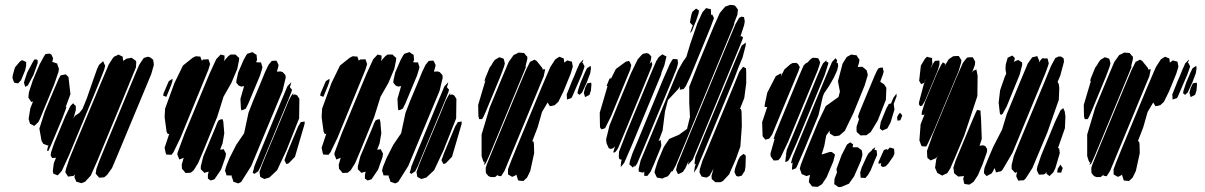

<svg xmlns="http://www.w3.org/2000/svg" viewBox="-20 -739 4927 785"><path d="M202 -395 159 -291 143 -252 137 -240 120 -224 113 -228 103 -233 101 -239 97 -253 104 -296 115 -324H113L108 -322L102 -331L96 -340L98 -361L114 -410L142 -476L160 -509L166 -518L183 -520L190 -516L197 -501L195 -490L193 -485L194 -486L203 -483L214 -479L215 -474L221 -458L219 -445ZM536 -464 478 -323 378 -82 351 -21 328 4 313 10 300 6 292 4 289 -3 284 -15 287 -26 281 -20 266 -18 258 -17 254 -24 247 -35 250 -49 263 -88 285 -142 394 -403 425 -476 441 -501 446 -507 459 -513 464 -516 474 -511 482 -507V-501L484 -490L497 -499L518 -503L536 -490L537 -485ZM598 -435 458 -99 438 -52 418 -24 406 -14 393 -13H385L380 -19L371 -29L372 -34L374 -48L386 -81L409 -137L518 -400L549 -474L563 -495L568 -502L584 -507L593 -505L606 -495L608 -484L609 -473ZM117 -433 94 -390 89 -387 83 -384 80 -394 78 -401 81 -412 91 -442 116 -489 121 -496H129L134 -493V-481ZM66 -411 54 -398 38 -401 36 -406 31 -420 32 -431 41 -463 61 -487 70 -493 80 -489 87 -485V-471L83 -452ZM335 -337 361 -412 377 -457 385 -474 395 -483 402 -489 405 -481 410 -470 406 -454 391 -416 367 -357 262 -104 233 -41 221 -27 215 -22 208 -25 198 -29 196 -40 200 -72 209 -94 193 -93 187 -104 189 -117 202 -155 247 -263 268 -306 279 -317 284 -311 290 -306V-289L281 -258L280 -255L286 -265L304 -277L317 -293ZM235 -256 191 -151 181 -129 178 -122 172 -123 174 -131 178 -147 175 -144 170 -146 157 -151 150 -163 141 -213 163 -282 201 -373 220 -417 228 -431 249 -435 260 -424 268 -354 248 -300 252 -303 249 -293Z M1043 -430 995 -315 985 -295 975 -290 967 -288 965 -296 963 -335 978 -387 966 -385 956 -389 946 -401 947 -412 954 -443 976 -494 986 -512 991 -519 1006 -524 1012 -526 1022 -519 1029 -515 1030 -504 1031 -494 1027 -485 1035 -484H1047L1050 -474L1053 -464L1051 -456ZM950 -457 926 -400 894 -344 868 -261 810 -119 790 -72 772 -43 760 -33 746 -32H738L733 -39L724 -49L723 -66L731 -94L719 -89L713 -87L710 -95L705 -107L706 -115L735 -193L836 -436L864 -497L882 -516L890 -514L898 -512V-500L895 -489L914 -510L923 -516H934H943L949 -510L958 -502L957 -491ZM832 -454 718 -176 689 -116 681 -106 666 -107H660L657 -115L653 -135L672 -192L666 -191L661 -201L653 -260L655 -295L693 -399L728 -471L768 -503L780 -509L794 -508H799L801 -502L805 -491L811 -496H821L832 -497L835 -489L839 -477ZM1135 -367 1007 -60 966 5 954 11 940 6 934 4 932 -4 927 -17 929 -23 928 -21 914 -22H906L904 -30L900 -41L904 -57L918 -92L946 -147L978 -194L996 -278L1015 -327L1044 -396L1064 -445L1078 -474L1091 -490L1105 -491H1110L1113 -486L1119 -473L1117 -463L1112 -446L1127 -447L1136 -444L1147 -432L1148 -421ZM670 -407 685 -417V-407L679 -389L668 -362L660 -343L655 -345L647 -348L649 -358ZM1160 -334 1062 -98 1046 -59 1036 -39 1020 -28 1013 -33 1017 -46 1018 -50 1020 -59 1046 -123 1124 -312 1155 -386 1171 -403 1168 -391 1165 -383 1169 -378 1174 -372 1171 -362ZM1203 -255 1151 -124 1113 -43 1081 -13 1067 -9 1061 -7 1051 -12 1044 -16 1043 -22 1041 -36 1051 -64 1071 -113 1138 -273 1160 -327 1169 -344 1173 -350V-351L1174 -352L1180 -359L1177 -351L1186 -353L1195 -349L1204 -335ZM884 -46 857 -6 841 -1 830 -9V-24L833 -37L824 -35L816 -32L806 -42L801 -47V-59L811 -99L858 -211L868 -236L873 -246L880 -250L890 -252L893 -242L897 -194L890 -153L880 -127L889 -128L895 -129L897 -124L904 -111L902 -97ZM1225 -231 1186 -98 1161 -72 1151 -68 1143 -84 1146 -92 1154 -114 1199 -222 1210 -240 1226 -242Z M1685 -430 1637 -315 1627 -295 1617 -290 1609 -288 1607 -296 1605 -335 1620 -387 1608 -385 1598 -389 1588 -401 1589 -412 1596 -443 1618 -494 1628 -512 1633 -519 1648 -524 1654 -526 1664 -519 1671 -515 1672 -504 1673 -494 1669 -485 1677 -484H1689L1692 -474L1695 -464L1693 -456ZM1592 -457 1568 -400 1536 -344 1510 -261 1452 -119 1432 -72 1414 -43 1402 -33 1388 -32H1380L1375 -39L1366 -49L1365 -66L1373 -94L1361 -89L1355 -87L1352 -95L1347 -107L1348 -115L1377 -193L1478 -436L1506 -497L1524 -516L1532 -514L1540 -512V-500L1537 -489L1556 -510L1565 -516H1576H1585L1591 -510L1600 -502L1599 -491ZM1474 -454 1360 -176 1331 -116 1323 -106 1308 -107H1302L1299 -115L1295 -135L1314 -192L1308 -191L1303 -201L1295 -260L1297 -295L1335 -399L1370 -471L1410 -503L1422 -509L1436 -508H1441L1443 -502L1447 -491L1453 -496H1463L1474 -497L1477 -489L1481 -477ZM1777 -367 1649 -60 1608 5 1596 11 1582 6 1576 4 1574 -4 1569 -17 1571 -23 1570 -21 1556 -22H1548L1546 -30L1542 -41L1546 -57L1560 -92L1588 -147L1620 -194L1638 -278L1657 -327L1686 -396L1706 -445L1720 -474L1733 -490L1747 -491H1752L1755 -486L1761 -473L1759 -463L1754 -446L1769 -447L1778 -444L1789 -432L1790 -421ZM1312 -407 1327 -417V-407L1321 -389L1310 -362L1302 -343L1297 -345L1289 -348L1291 -358ZM1802 -334 1704 -98 1688 -59 1678 -39 1662 -28 1655 -33 1659 -46 1660 -50 1662 -59 1688 -123 1766 -312 1797 -386 1813 -403 1810 -391 1807 -383 1811 -378 1816 -372 1813 -362ZM1845 -255 1793 -124 1755 -43 1723 -13 1709 -9 1703 -7 1693 -12 1686 -16 1685 -22 1683 -36 1693 -64 1713 -113 1780 -273 1802 -327 1811 -344 1815 -350V-351L1816 -352L1822 -359L1819 -351L1828 -353L1837 -349L1846 -335ZM1526 -46 1499 -6 1483 -1 1472 -9V-24L1475 -37L1466 -35L1458 -32L1448 -42L1443 -47V-59L1453 -99L1500 -211L1510 -236L1515 -246L1522 -250L1532 -252L1535 -242L1539 -194L1532 -153L1522 -127L1531 -128L1537 -129L1539 -124L1546 -111L1544 -97ZM1867 -231 1828 -98 1803 -72 1793 -68 1785 -84 1788 -92 1796 -114 1841 -222 1852 -240 1868 -242Z M2118 -435 2015 -186 1980 -102 1966 -71 1958 -64 1960 -70 1963 -80 1959 -74 1955 -82 1949 -101V-189L1982 -299L2035 -427L2060 -486L2080 -514L2093 -520L2100 -524L2114 -523L2123 -522L2130 -513L2136 -507V-498L2128 -465L2132 -469L2129 -462ZM2164 -113 2148 -40 2135 -13 2120 1 2108 0 2099 -1 2097 -6 2092 -22V-25L2082 -19L2074 -16L2067 -20L2057 -26V-32V-47L2069 -79L2093 -138L2196 -386L2230 -465L2250 -496L2262 -504L2268 -507L2277 -503L2285 -500L2286 -491L2287 -483L2299 -492L2310 -489L2318 -487L2320 -478L2322 -466L2313 -437L2284 -366L2263 -323L2248 -309L2236 -306L2228 -305L2225 -310L2219 -320L2196 -281L2178 -218L2156 -161H2161L2163 -150ZM2026 -427 1968 -287 1957 -262 1951 -252H1939L1936 -264L1935 -310L1965 -411L1960 -406L1964 -419L1982 -463L1991 -475L1990 -474L1995 -483L2003 -494L2021 -505L2031 -502L2039 -499L2041 -493L2044 -480L2041 -467ZM2358 -433 2320 -345 2316 -338 2298 -332V-338L2297 -353L2301 -363L2311 -388L2315 -398L2316 -401L2329 -431L2339 -456L2346 -471L2349 -479L2365 -496L2363 -488L2360 -481L2363 -482L2366 -475L2370 -468L2367 -458ZM2203 -427 2089 -152 2043 -41 2033 -25 2029 -19H2023L2015 -21L2016 -25L2004 -15H1987L1977 -19L1967 -31L1966 -39V-53L1970 -66L2001 -142L2101 -383L2130 -452L2142 -476L2147 -486L2165 -495L2174 -490L2198 -460V-455L2209 -456L2208 -451ZM2379 -402 2360 -361 2349 -351 2341 -358 2343 -369 2354 -402 2372 -444 2380 -460 2395 -470 2396 -458 2393 -439ZM2396 -369 2390 -351 2380 -346 2372 -342 2370 -349 2367 -359 2372 -379 2381 -398 2389 -400 2397 -401 2398 -393Z M2958 -582 2784 -161 2743 -63 2731 -41 2726 -35V-41L2717 -26L2710 -18L2696 -13L2688 -9L2677 -11L2666 -13L2661 -23L2656 -34L2658 -44L2669 -79L2694 -138L2716 -171L2756 -188L2789 -212L2801 -261L2798 -318V-384L2833 -473L2897 -628L2923 -686L2945 -712L2965 -719L2977 -718L2985 -716L2992 -707L2997 -700L2995 -679L2982 -646V-641L2975 -623ZM2680 -132 2655 -71 2640 -37 2627 -20H2622H2614V-28V-38L2609 -33L2592 -37L2591 -48L2599 -82L2648 -200L2752 -451L2773 -488L2786 -506L2802 -559L2831 -643L2852 -689L2867 -706L2878 -703L2886 -702L2887 -693V-680L2886 -676L2891 -681L2896 -672L2899 -664L2895 -654L2885 -627L2801 -423L2784 -387L2775 -375L2759 -372L2760 -377V-385L2754 -376L2711 -330L2699 -284L2689 -205L2673 -163L2682 -166V-158L2684 -145ZM2801 -604 2813 -637 2811 -636 2801 -647 2802 -655 2807 -680 2811 -691 2826 -704 2838 -696 2836 -684 2824 -648 2822 -646V-645L2809 -612ZM3004 -549 2849 -174 2812 -86 2793 -65 2794 -74 2796 -82 2782 -51 2772 -36 2760 -30 2752 -27 2749 -34 2744 -44 2749 -65 2765 -104 2795 -178 2948 -547 2987 -640 3002 -666 3012 -671 3022 -669 3023 -663 3025 -651 3022 -635 3006 -586 3009 -592 3018 -587 3015 -576ZM2982 -418 2859 -121 2830 -52 2817 -33 2818 -38 2821 -58 2825 -69 2820 -67V-75L2823 -97L2858 -183L2982 -481L3012 -552L3029 -565V-554L3016 -504L3002 -470L3001 -468ZM2628 -426 2542 -217 2507 -133 2499 -121 2494 -116H2487L2489 -122L2494 -140V-141L2487 -133L2477 -130L2469 -133L2460 -153L2458 -169L2472 -226L2504 -305L2560 -440L2587 -496L2603 -514L2609 -519L2624 -522L2633 -519L2643 -508L2641 -493L2636 -478L2644 -487L2647 -476L2643 -463ZM2683 -434 2562 -142 2532 -73 2518 -56V-62L2520 -80L2522 -86L2517 -87L2512 -89L2510 -98L2511 -119L2540 -194L2642 -440L2663 -489L2673 -505L2688 -517L2695 -513L2705 -508L2703 -500L2696 -471L2685 -444ZM2730 -418 2614 -139 2592 -87 2585 -70 2574 -55 2575 -63 2567 -54 2561 -60 2553 -67 2554 -72 2556 -83 2567 -115 2587 -162 2690 -412 2718 -476 2727 -492 2732 -498 2746 -497 2751 -496V-490L2752 -479L2747 -460ZM2460 -388 2471 -415 2476 -422 2477 -415 2498 -457 2539 -487 2552 -490 2556 -483 2561 -473 2557 -455 2478 -263 2454 -215 2440 -210 2434 -216 2433 -224 2432 -278 2464 -387ZM3013 -223 3007 -140 2988 -87 2961 -26 2936 1 2926 6H2916H2905L2897 -1L2890 -7L2889 -20L2897 -49L2881 -20L2869 -13L2858 -15L2849 -17L2845 -24L2840 -34L2841 -47L2852 -82L2870 -124L2977 -382L3003 -446L3018 -466L3030 -460L3031 -444V-399L3023 -338L3005 -293L3009 -294L3012 -282ZM3028 -58 3025 -40 3017 -28 3013 -21 2998 -17 2990 -20 2983 -35 2985 -49 2998 -85 3006 -99 3020 -110 3029 -103V-93Z M3387 -79 3360 -15 3341 14 3323 25 3309 24 3300 23 3292 12 3287 6 3288 -5 3292 -24 3283 -21 3277 -19 3266 -24 3258 -27 3253 -41 3250 -49 3254 -65 3275 -119 3325 -240 3356 -305 3395 -333 3408 -342 3411 -353 3414 -364 3412 -375 3406 -407 3425 -479 3442 -506 3460 -516 3474 -514 3482 -513 3489 -502 3494 -495 3492 -482 3487 -465 3500 -466H3506L3517 -457L3523 -452L3526 -442L3528 -432L3515 -389L3469 -276L3434 -204L3412 -185L3401 -183L3391 -182L3373 -193L3372 -199V-205L3358 -185L3350 -142L3339 -106V-107L3370 -117L3380 -118L3387 -113L3394 -107L3392 -99ZM3323 -451 3202 -159 3171 -94 3162 -84 3151 -83H3143L3138 -90L3131 -100L3130 -111L3147 -171L3143 -172L3145 -177L3149 -190L3171 -244L3246 -426L3266 -472L3278 -483L3279 -481L3295 -498L3304 -503L3316 -502L3325 -501L3329 -494L3333 -484L3331 -475ZM3390 -423 3370 -388 3349 -357 3344 -344 3336 -309 3326 -267 3268 -127 3238 -58 3234 -51 3224 -47 3218 -45V-51L3220 -70L3221 -74L3219 -73L3214 -71L3215 -76L3220 -95L3251 -171L3356 -425L3382 -486L3396 -501L3403 -492L3400 -482H3405L3407 -470L3403 -452ZM3352 -433 3237 -155 3209 -92 3203 -82 3196 -78 3191 -76V-81L3193 -100L3196 -106L3193 -104L3194 -110L3197 -127L3226 -196L3321 -427L3337 -464L3345 -480L3359 -493L3358 -488L3367 -483L3366 -477ZM3117 -360 3152 -428 3169 -437 3175 -439 3174 -433 3173 -427 3187 -455 3211 -476 3220 -481 3236 -482 3243 -477 3250 -465 3244 -447 3153 -228 3137 -189 3125 -172 3109 -168 3098 -182 3096 -239 3114 -293 3117 -301 3106 -302 3107 -313ZM3602 -331 3569 -247 3540 -199 3522 -186H3508L3499 -185L3491 -192L3483 -199L3482 -205V-221L3492 -251L3491 -254L3488 -262L3492 -275L3507 -312L3555 -427L3565 -449L3571 -459L3578 -462L3589 -463L3591 -454L3593 -446L3590 -435L3580 -408L3579 -405L3580 -404L3595 -394L3604 -380ZM3637 -291 3621 -238 3608 -214 3587 -205 3577 -214 3578 -222 3581 -240 3604 -296 3614 -314 3623 -316 3632 -338 3645 -356 3646 -346 3634 -314ZM3649 -246 3648 -261 3655 -273 3660 -278 3669 -267 3667 -262 3661 -247ZM3500 -82 3472 -18 3451 12 3420 25 3408 26 3400 20 3391 14V8L3392 -8L3402 -34L3400 -48L3421 -105L3443 -148L3456 -157L3468 -149L3466 -137H3479H3487L3496 -130L3503 -125L3505 -116L3506 -105ZM3557 -85 3540 -43 3529 -24 3518 -11 3510 -12H3499L3498 -23L3497 -34L3503 -54L3524 -100L3531 -112L3544 -124L3546 -128L3559 -137L3555 -126L3564 -125L3565 -116L3566 -105ZM3572 -77 3594 -126 3608 -130 3607 -124 3609 -126 3618 -136 3635 -131 3636 -125 3637 -111 3632 -99 3611 -69 3601 -59 3589 -56 3581 -62 3582 -68 3583 -72 3572 -69Z M4149 -434 4096 -304 4079 -273 4072 -269 4068 -276 4063 -319 4069 -370 4088 -425 4094 -438 4093 -443 4091 -457 4092 -475 4100 -503 4119 -512 4129 -502 4128 -494 4125 -486 4133 -490 4143 -494 4152 -488 4159 -484V-472ZM3900 -450 3798 -205 3772 -149 3767 -140 3749 -141 3746 -146 3739 -165 3744 -231 3760 -271 3755 -269 3748 -270 3749 -281 3762 -322 3812 -442 3828 -474 3835 -484 3845 -478 3842 -469 3859 -497 3877 -509 3891 -510H3900L3907 -499L3911 -492L3909 -481ZM4255 -442 4120 -115 4079 -45 4073 -39 4060 -36 4052 -34 4050 -42 4046 -52 4039 -37 4033 -29 4021 -23 4014 -19 4008 -25 4003 -31V-37L4005 -52L4018 -85L4041 -139L4077 -209L4096 -272L4151 -405L4182 -479L4196 -499L4201 -505L4215 -508L4221 -510L4223 -504L4229 -491L4227 -483L4236 -495L4242 -501L4253 -500H4263L4266 -488L4268 -480L4265 -470ZM4309 -331 4262 -197 4201 -52 4174 -10 4166 -2 4149 -1 4144 0 4141 -5 4135 -18 4136 -26 4139 -36 4131 -32 4125 -38 4116 -48V-64L4125 -101L4146 -153L4248 -398L4277 -469L4290 -493L4295 -502L4308 -508H4318L4329 -500L4330 -486L4315 -430L4304 -404L4309 -395L4311 -379ZM3798 -413 3762 -327 3750 -307 3742 -305 3737 -313 3738 -323 3757 -395 3768 -422 3758 -400 3746 -395 3738 -409 3745 -471 3762 -499 3770 -507 3780 -504 3791 -502V-490L3792 -479L3784 -457L3794 -478L3803 -490L3814 -491H3821V-485V-475L3815 -454ZM3976 -346 3922 -184 3885 -96 3865 -50 3853 -31 3840 -25 3832 -21 3825 -25 3812 -32 3810 -37 3803 -53 3808 -88 3814 -103 3808 -93 3785 -83 3772 -93 3771 -101 3770 -122 3794 -190 3890 -421 3917 -482 3929 -498 3935 -504 3951 -505H3957L3960 -500L3967 -487L3966 -474L3954 -441L3959 -449L3967 -453L3972 -455L3973 -450L3977 -429ZM4295 -52 4287 -35 4277 -25 4271 -19 4265 -24 4258 -29 4259 -34 4260 -37 4255 -31 4249 -26 4233 -25H4228L4225 -30L4219 -44L4221 -57L4237 -104L4294 -242L4316 -288L4327 -297L4333 -284L4336 -263L4334 -215L4305 -132L4310 -134L4311 -128L4313 -113ZM3998 -69 3978 -22 3960 5 3943 16 3929 14 3922 12 3921 6 3918 -8 3921 -18 3922 -21 3920 -19 3909 -18 3898 -17 3889 -24 3881 -31 3878 -54 3887 -82 3951 -236 3969 -278 3975 -290 3983 -288 3989 -287V-278L3991 -254L3994 -171L3985 -143L3999 -145L4008 -142L4016 -130L4015 -117ZM4305 -50 4316 -66 4320 -59 4325 -52 4320 -38 4319 -33 4302 -34Z M4594 -435 4491 -186 4456 -102 4442 -71 4434 -64 4436 -70 4439 -80 4435 -74 4431 -82 4425 -101V-189L4458 -299L4511 -427L4536 -486L4556 -514L4569 -520L4576 -524L4590 -523L4599 -522L4606 -513L4612 -507V-498L4604 -465L4608 -469L4605 -462ZM4640 -113 4624 -40 4611 -13 4596 1 4584 0 4575 -1 4573 -6 4568 -22V-25L4558 -19L4550 -16L4543 -20L4533 -26V-32V-47L4545 -79L4569 -138L4672 -386L4706 -465L4726 -496L4738 -504L4744 -507L4753 -503L4761 -500L4762 -491L4763 -483L4775 -492L4786 -489L4794 -487L4796 -478L4798 -466L4789 -437L4760 -366L4739 -323L4724 -309L4712 -306L4704 -305L4701 -310L4695 -320L4672 -281L4654 -218L4632 -161H4637L4639 -150ZM4502 -427 4444 -287 4433 -262 4427 -252H4415L4412 -264L4411 -310L4441 -411L4436 -406L4440 -419L4458 -463L4467 -475L4466 -474L4471 -483L4479 -494L4497 -505L4507 -502L4515 -499L4517 -493L4520 -480L4517 -467ZM4834 -433 4796 -345 4792 -338 4774 -332V-338L4773 -353L4777 -363L4787 -388L4791 -398L4792 -401L4805 -431L4815 -456L4822 -471L4825 -479L4841 -496L4839 -488L4836 -481L4839 -482L4842 -475L4846 -468L4843 -458ZM4679 -427 4565 -152 4519 -41 4509 -25 4505 -19H4499L4491 -21L4492 -25L4480 -15H4463L4453 -19L4443 -31L4442 -39V-53L4446 -66L4477 -142L4577 -383L4606 -452L4618 -476L4623 -486L4641 -495L4650 -490L4674 -460V-455L4685 -456L4684 -451ZM4855 -402 4836 -361 4825 -351 4817 -358 4819 -369 4830 -402 4848 -444 4856 -460 4871 -470 4872 -458 4869 -439ZM4872 -369 4866 -351 4856 -346 4848 -342 4846 -349 4843 -359 4848 -379 4857 -398 4865 -400 4873 -401 4874 -393Z"/></svg>

Font: Rubik Marker Hatch
Style: Regular
Weight: 400
Designer: Hubert and Fischer, NaN
Foundry: Hubert & Fischer, NaN
Version: Version 2.200